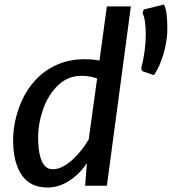

<svg xmlns="http://www.w3.org/2000/svg" viewBox="-20 -828 766 856"><path d="M666 -493 613 -511.5 610 -524Q619.5 -562.5 624.8 -601.2Q630 -640 630 -675Q630 -704.5 626.2 -731.2Q622.5 -758 615.5 -769L620.5 -785.5L711 -808Q719.5 -791 722.8 -764.5Q726 -738 726 -699Q726 -665.5 718.5 -627.2Q711 -589 697.5 -553.8Q684 -518.5 666 -493ZM191.5 8Q114.5 8 76.5 -48.2Q38.5 -104.5 38.5 -202.5Q38.5 -287 74 -371.5Q97.5 -427 137.5 -470.5Q177.5 -514 233.2 -539Q289 -564 358.5 -564Q373 -564 389.2 -562.8Q405.5 -561.5 423.5 -558L456.5 -799.5H563.5L456.5 0H359.5L367.5 -100.5Q347 -70 319.8 -45.5Q292.5 -21 260 -6.5Q227.5 8 191.5 8ZM215.5 -73.5Q238 -73.5 260.8 -85.5Q283.5 -97.5 305 -117.5Q326.5 -137.5 344.5 -160.8Q362.5 -184 375.5 -206.5L413 -478Q381.5 -490 344 -490Q282 -490 238 -447Q194 -404 172 -340.5Q150 -277 150 -214.5Q150 -176 156 -144Q162 -112 176.2 -92.8Q190.5 -73.5 215.5 -73.5Z"/></svg>

Font: Koeln Type Sans
Style: Italic
Weight: 400
Italic angle: -7.5°
Designer: Eben Sorkin
Foundry: Eben Sorkin
Version: Version 2.001